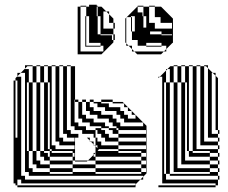

<svg xmlns="http://www.w3.org/2000/svg" viewBox="-20 -778 959 806"><path d="M645 -456H651L645 -450ZM53 -328V-344H45V-328ZM53 -312V-328H45V-312ZM53 -296V-312H45V-296ZM53 -280V-296H45V-280ZM53 -264V-280H45V-264ZM53 -248V-264H45V-248ZM53 -232V-248H45V-232ZM53 -216V-232H45V-216ZM549 -280V-296H533V-312H517V-328H501V-344H453V-350H405V-360H453V-350H495L595 -250V-232H597V-216H595V-232H477V-240H469V-248H453V-264H437V-280H389V-296H357V-312H341V-350H325V-360H341V-350H357V-328H373V-312H405V-296H453V-280H469V-264H485V-248H581V-264H501V-280H485V-296H469V-312H421V-328H389V-344H373V-350H357V-360H373V-350H405V-344H437V-328H485V-312H501V-296H517V-280ZM53 -184H45V-200H53ZM597 -184H595V-200H477V-216H453V-232H437V-240H405V-248H357V-264H325V-280H309V-350H295V-360H293V-264H309V-248H341V-232H381V-200H389V-184H381V-200H373V-216H325V-232H293V-248H277V-500H261V-504H277V-500H295V-360H309V-350H325V-296H341V-280H373V-264H421V-248H437V-240H469V-232H477V-216H595V-200H597ZM901 -184H895V-200H853V-492L845 -500H837V-504H853V-492L873 -472H885V-460L895 -450V-232H901V-216H895V-232H885V-460L873 -472H869V-216H895V-200H901ZM597 -152H595V-168H477V-184H421V-200H405V-216H389V-232H381V-240H405V-232H421V-216H437V-200H477V-184H595V-168H597ZM901 -152H895V-168H821V-500H805V-504H821V-500H837V-184H895V-168H901ZM477 -144V-152H393L395 -150L389 -144ZM189 -144H197V-136H189ZM901 -120H895V-136H861V-144H789V-500H773V-504H789V-500H805V-152H895V-136H901ZM53 -72H45V-88H53ZM53 -56H45V-72H53ZM53 -40H45V-56H53ZM53 -40V-24H45V-40ZM285 -48V-56H189V-72H133V-88H117V-144H101V-240H117V-144H133V-104H149V-88H189V-72H285V-56H381V-48H573V-56H381V-72H285V-88H189V-104H165V-120H149V-144H133V-240H101V-336H117V-240H149V-144H165V-136H181V-120H189V-104H285V-88H381V-72H573V-56H595V-50L581 -36V-24H569L581 -36V-40H101V-56H85V-472H67L85 -490V-504H117V-500H133V-432H149V-336H181V-240H189V-336H165V-432H149V-500H133V-504H149V-500H165V-432H181V-336H189V-432H181V-500H165V-504H181V-500H197V-168H213V-152H293V-168H229V-184H213V-500H197V-504H213V-500H229V-200H245V-184H293V-200H261V-216H245V-500H229V-504H245V-500H261V-232H277V-216H309V-200H295V-104H349L345 -100H295V-104H285V-120H189V-136H285V-120H293V-136H285V-144H197V-152H189V-240H165V-336H133V-432H117V-500H95L85 -490V-488H101V-432H117V-336H149V-240H181V-152H189V-144H165V-240H133V-336H101V-432H93V-144H101V-72H117V-56H189V-48ZM861 -48V-56H709V-144H677V-240H693V-144H725V-72H861V-56H895V-40H901V-24H895V-40H693V-48H677V-144H693V-48ZM765 -240V-336H741V-432H725V-500H709V-504H725V-500H741V-432H757V-336H765V-432H757V-500H741V-504H757V-500H773V-144H789V-136H861V-120H895V-104H901V-88H895V-104H861V-120H773V-144H741V-240H709V-336H677V-432H669V-48H677V-24H895V0H885V-8H661V-456H651L677 -482V-488H683L677 -482V-432H693V-336H725V-240H757V-144H765V-240H741V-336H709V-432H693V-488H683L695 -500H709V-432H725V-336H757V-240ZM53 -24V0H545L549 -4V-8H69V-24H53V-8H45V-24ZM53 -408V-424H45V-408ZM53 -392V-408H45V-392ZM53 -376V-392H45V-376ZM53 -360V-376H45V-360ZM53 -344V-360H45V-344ZM53 -200V-216H45V-200ZM53 -168H45V-184H53ZM53 -152H45V-168H53ZM53 -136H45V-152H53ZM53 -120H45V-136H53ZM53 -104H45V-120H53ZM53 -88H45V-104H53ZM901 -56H895V-72H861V-88H741V-144H709V-240H677V-336H693V-240H725V-144H757V-104H861V-88H895V-72H901ZM597 -56H595V-72H573V-88H381V-104H349L373 -128V-136H381V-164L377 -168H373V-172L361 -184H357V-188L345 -200H357V-188L361 -184H373V-172L377 -168H381V-164L389 -156V-168H381V-184H405V-168H477V-152H595V-136H597V-120H595V-136H573V-144H477V-136H381L389 -144H477V-136H573V-120H595V-104H597V-88H595V-104H573V-120H381V-136L373 -128V-120H381V-104H573V-88H595V-72H597ZM53 -424V-440H45V-450L53 -458V-472H67L53 -458V-456H69V-40H85V-24H569L549 -4V8H53V0H45V-8H37V-440H45V-424ZM885 8H645V0H885ZM390 -730V-750H386V-730ZM342 -706H338V-710H342ZM658 -646H610V-634H658V-630H702V-634H658ZM678 -562H668L678 -572V-586H658V-598H594V-586H658V-582H594V-586H558V-610H534V-646H530V-658H534V-646H546V-710H530V-706H534V-682H530V-706H512L556 -750H558V-726H578V-710H582V-662H594V-710H582V-750H558V-754H582V-750H606V-682H630V-658H702V-682H654V-706H630V-750H606V-754H630V-750H656L706 -700V-598H704L678 -572ZM402 -582H338V-586H402ZM402 -646V-710H390V-730H386V-710H390V-646ZM342 -682H338V-706H342ZM534 -658V-682H530V-658ZM342 -658H338V-682H342ZM342 -610V-634H338V-610ZM342 -610V-586H338V-610ZM556 -550 544 -562H534V-572L520 -586H510V-596L506 -600V-700L510 -704V-706H512L510 -704V-596L520 -586H534V-572L544 -562H668L656 -550ZM306 -550V-750H318V-562H414V-586H402V-598H354V-646H342V-634H338V-658H342V-646H354V-710H342V-750H318V-754H342V-750H354V-758H386V-754H390V-750H406L426 -730H438V-718L456 -700V-682H462V-658H456V-682H438V-718L426 -730H414V-658H456V-634H462V-610H456V-634H402V-646H390V-634H402V-630H450V-610H456V-600L406 -550Z"/></svg>

Font: Rubik Broken Fax
Style: Regular
Weight: 400
Designer: Hubert and Fischer, NaN
Foundry: Hubert and Fischer, NaN
Version: Version 2.201